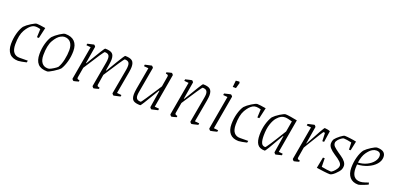

<svg xmlns="http://www.w3.org/2000/svg" viewBox="-1 -1373 4382 2138"><g transform="rotate(20 2190.5 -304.0)"><path d="M346 -438 317 -310H294L298 -408Q264 -417 243 -417Q220 -417 201 -406Q163 -384 128.5 -324.5Q94 -265 94 -154Q94 -90 119.5 -59Q145 -28 192 -29L288 -30L283 -8Q262 -2 228 3.5Q194 9 186 9Q117 9 82.5 -31Q48 -71 48 -142Q48 -208 64.5 -268Q81 -328 107 -365Q133 -393 179.5 -422Q226 -451 243 -451Q271 -451 346 -438Z M384 -145Q384 -210 400.5 -269Q417 -328 443 -365Q470 -394 515 -423.5Q560 -453 579 -453Q653 -453 690.5 -414.5Q728 -376 728 -303Q728 -239 711.5 -179Q695 -119 670 -79Q650 -56 597.5 -23.5Q545 9 530 9Q454 9 419 -30Q384 -69 384 -145ZM547 -29Q562 -34 591 -52Q620 -70 632 -83Q656 -123 669 -183Q682 -243 682 -298Q682 -354 656.5 -386.5Q631 -419 582 -419Q563 -419 537 -405Q499 -385 464 -324Q429 -263 429 -148Q429 -89 454 -57Q479 -25 524 -25Q538 -25 547 -29Z M1344 -32 1398 -27 1395 -8Q1323 9 1318 9Q1315 9 1306.5 0.5Q1298 -8 1298 -12L1352 -312Q1356 -333 1356 -357Q1356 -387 1342 -400Q1328 -413 1298 -413Q1293 -413 1248.5 -347Q1204 -281 1160 -212L1132 -169Q1112 -51 1112 -44Q1112 -32 1117.5 -28Q1123 -24 1141 -21L1140 -6Q1125 -1 1107.5 3.5Q1090 8 1081 9Q1078 9 1070 0.5Q1062 -8 1062 -12L1115 -311Q1119 -332 1119 -357Q1119 -387 1105 -400Q1091 -413 1061 -413Q1051 -413 908 -187L895 -167L875 -51Q874 -47 874 -41Q874 -31 880 -27.5Q886 -24 903 -21L902 -6Q890 -2 872 2.5Q854 7 844 9Q840 9 832 0.5Q824 -8 824 -12L894 -410L842 -415L845 -434Q913 -451 920 -451Q923 -451 931.5 -442Q940 -433 939 -430L905 -226H910L946 -286Q981 -345 1014 -398Q1047 -451 1052 -451Q1110 -451 1135 -431.5Q1160 -412 1160 -359Q1160 -336 1153 -294L1142 -226H1148L1183 -285Q1191 -298 1221 -348.5Q1251 -399 1268.5 -425Q1286 -451 1289 -451Q1347 -451 1372.5 -431Q1398 -411 1398 -359Q1398 -337 1391 -295Z M1791 -32 1844 -27 1841 -8Q1773 9 1766 9Q1762 9 1754 0Q1746 -9 1747 -12L1780 -216H1774L1742 -162Q1642 8 1634 8Q1575 8 1550 -11Q1525 -30 1525 -83Q1525 -106 1532 -151L1578 -410L1524 -415L1527 -434Q1599 -451 1604 -451Q1607 -451 1615.5 -442.5Q1624 -434 1624 -430L1571 -131Q1566 -103 1566 -86Q1566 -56 1580.5 -43Q1595 -30 1625 -30Q1630 -30 1671 -91.5Q1712 -153 1755 -219L1789 -272L1809 -391Q1810 -395 1810 -401Q1810 -411 1804.5 -414.5Q1799 -418 1781 -421L1782 -436Q1795 -440 1813 -444.5Q1831 -449 1841 -451Q1844 -451 1852 -442.5Q1860 -434 1860 -430Z M2267 -32 2320 -27 2317 -8Q2249 9 2241 9Q2237 9 2229 0.5Q2221 -8 2221 -12L2275 -312Q2280 -339 2280 -355Q2280 -385 2266.5 -399Q2253 -413 2221 -413Q2216 -413 2173 -349.5Q2130 -286 2086 -218L2056 -172L2035 -51Q2034 -48 2034 -43Q2034 -33 2041 -28.5Q2048 -24 2063 -21L2062 -6Q2050 -2 2032 2.5Q2014 7 2004 9Q2000 9 1992 0.5Q1984 -8 1984 -12L2054 -410L2002 -415L2005 -434Q2073 -451 2081 -451Q2084 -451 2092 -442Q2100 -433 2099 -430L2065 -226H2070Q2092 -262 2100 -275Q2137 -337 2172 -394Q2207 -451 2212 -451Q2270 -451 2295.5 -431Q2321 -411 2321 -359Q2321 -337 2314 -295Z M2445 -12 2515 -410 2463 -415 2466 -434Q2534 -451 2542 -451Q2545 -451 2554 -442Q2563 -433 2562 -430L2492 -32L2544 -27L2541 -8Q2517 -2 2496 3Q2475 8 2465 9Q2461 9 2453 0.5Q2445 -8 2445 -12ZM2540 -613 2581 -617 2589 -603 2570 -536H2532Z M2958 -438 2929 -310H2906L2910 -408Q2876 -417 2855 -417Q2832 -417 2813 -406Q2775 -384 2740.5 -324.5Q2706 -265 2706 -154Q2706 -90 2731.5 -59Q2757 -28 2804 -29L2900 -30L2895 -8Q2874 -2 2840 3.5Q2806 9 2798 9Q2729 9 2694.5 -31Q2660 -71 2660 -142Q2660 -208 2676.5 -268Q2693 -328 2719 -365Q2745 -393 2791.5 -422Q2838 -451 2855 -451Q2883 -451 2958 -438Z M3261 -32 3309 -27 3307 -8 3265 2Q3241 9 3237 9Q3234 9 3225.5 0Q3217 -9 3218 -12L3250 -214H3245L3224 -178Q3119 9 3109 9Q3046 9 3020.5 -28Q2995 -65 2995 -137Q2995 -206 3012 -265.5Q3029 -325 3055 -365Q3081 -393 3127.5 -422Q3174 -451 3191 -451Q3209 -451 3253.5 -444Q3298 -437 3330 -430ZM3260 -273 3282 -400Q3224 -417 3196 -417Q3172 -417 3152 -407Q3130 -396 3104.5 -367Q3079 -338 3060 -282Q3041 -226 3041 -144Q3041 -89 3053.5 -59.5Q3066 -30 3100 -30Q3112 -30 3260 -273Z M3717 -442 3697 -309H3676L3672 -405Q3660 -411 3657 -411Q3653 -411 3624.5 -365.5Q3596 -320 3572.5 -281Q3549 -242 3534 -218Q3510 -177 3506 -171L3486 -51Q3485 -47 3485 -41Q3485 -31 3491 -27.5Q3497 -24 3514 -21L3513 -6Q3501 -2 3483 2.5Q3465 7 3455 9Q3451 9 3443 0.5Q3435 -8 3435 -12L3505 -410L3453 -415L3456 -434Q3524 -451 3531 -451Q3535 -451 3543 -442Q3551 -433 3550 -430L3516 -225H3520Q3643 -456 3652 -456Q3664 -456 3684.5 -452Q3705 -448 3717 -442Z M4029 -432H4030L4007 -322H3987L3984 -406Q3960 -412 3932 -416Q3904 -420 3891 -420Q3882 -420 3862.5 -406.5Q3843 -393 3828 -374.5Q3813 -356 3813 -339Q3813 -316 3830.5 -298.5Q3848 -281 3887 -253Q3894 -248 3927 -225.5Q3960 -203 3978 -179Q3996 -155 3996 -131Q3996 -108 3988 -89Q3974 -60 3937 -26Q3900 8 3878 8Q3857 8 3806 2Q3755 -4 3720 -10L3745 -140H3766L3768 -39Q3796 -33 3830.5 -28.5Q3865 -24 3880 -24Q3888 -24 3906 -40Q3924 -56 3938.5 -78Q3953 -100 3953 -117Q3953 -140 3929 -163Q3905 -186 3859 -215Q3818 -242 3796 -267Q3774 -292 3774 -322Q3774 -347 3786 -370Q3805 -395 3841.5 -423Q3878 -451 3892 -451Q3915 -451 3960.5 -445Q4006 -439 4030 -433Z M4128 -198Q4126 -170 4126 -154Q4126 -29 4224 -29Q4247 -29 4281.5 -40.5Q4316 -52 4321 -54L4327 -32Q4304 -20 4264.5 -5.5Q4225 9 4216 9Q4149 9 4114.5 -31.5Q4080 -72 4080 -142Q4080 -209 4096.5 -268.5Q4113 -328 4139 -365Q4165 -393 4211 -422Q4257 -451 4275 -451Q4377 -451 4377 -375Q4377 -329 4342.5 -289.5Q4308 -250 4250.5 -225.5Q4193 -201 4128 -198ZM4130 -221Q4187 -224 4233.5 -247Q4280 -270 4306 -303.5Q4332 -337 4332 -371Q4332 -418 4278 -418Q4255 -418 4233 -405Q4203 -388 4172 -344Q4141 -300 4130 -221Z"/></g></svg>

Font: Grenze ExtraLight
Style: Italic
Weight: 275
Italic angle: -10°
Designer: Renata Polastri
Foundry: Omnibus-Type
Version: Version 1.002; ttfautohint (v1.8)